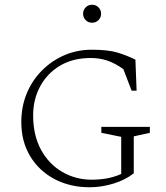

<svg xmlns="http://www.w3.org/2000/svg" viewBox="-20 -781 703 811"><path d="M359 10Q275 10 209.5 -25Q144 -60 107 -122Q70 -184 70 -265Q70 -331 93 -386.5Q116 -442 157.5 -483.5Q199 -525 252.5 -548Q306 -571 368 -571Q436 -571 476 -559Q516 -547 552 -529L557 -398H536L501 -489Q466 -514 433.5 -525Q401 -536 363 -536Q288 -536 233.5 -503.5Q179 -471 149.5 -416Q120 -361 120 -294Q120 -209 153.5 -148Q187 -87 243.5 -54.5Q300 -22 367 -22Q399 -22 429 -27Q459 -32 492 -46V-203L408 -220V-245H613V-220L545 -205V-49Q510 -21 459 -5.5Q408 10 359 10ZM369 -685Q353 -685 342 -696Q331 -707 331 -723Q331 -739 342 -750Q353 -761 369 -761Q385 -761 396 -750Q407 -739 407 -723Q407 -707 396 -696Q385 -685 369 -685Z"/></svg>

Font: Spectral SC ExtraLight
Style: Regular
Weight: 275
Designer: Jean-Baptiste Levee
Foundry: Production Type
Version: Version 2.001